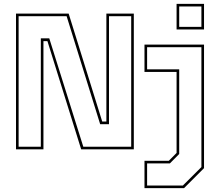

<svg xmlns="http://www.w3.org/2000/svg" viewBox="-20 -770 1134 990"><path d="M76 -13.5H190.5V-572.5H234L409.5 -13.5H656.5V-686.5H542V-129.5H496.5L323.5 -686.5H76ZM62.5 0V-700H334L507 -143.5H528.5V-700H670V0H398.5L224.5 -558H204V0ZM725 200V59H850.5L890.5 18.5V-399H725V-540H1032V97L929 200ZM738.5 186.5H923L1018.5 91.5V-526.5H738.5V-412.5H904V24L856 72.5H738.5ZM890.5 -618V-750H1032V-618ZM904 -631.5H1018.5V-736.5H904Z"/></svg>

Font: Tourney Thin Thin
Style: Regular
Weight: 250
Version: Version 1.015